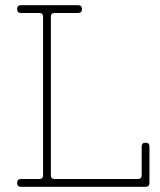

<svg xmlns="http://www.w3.org/2000/svg" viewBox="-20 -720 618 740"><path d="M61 -30H131Q146 -30 146 -45V-655Q146 -670 131 -670H61Q46 -670 46 -685Q46 -700 61 -700H281Q296 -700 296 -685Q296 -670 281 -670H191Q176 -670 176 -655V-45Q176 -30 191 -30H511Q526 -30 526 -45V-155Q526 -170 541 -170Q556 -170 556 -155V-15Q556 0 541 0H61Q46 0 46 -15Q46 -30 61 -30Z"/></svg>

Font: ClassicType
Style: Regular
Weight: 400
Version: Version 1.004